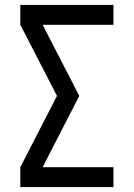

<svg xmlns="http://www.w3.org/2000/svg" viewBox="-20 -755 540 775"><path d="M62 0V-80L210 -368L62 -655V-735H438V-655H152L300 -368L152 -80H438V0Z"/></svg>

Font: Iosevka Curly Medium
Style: Regular
Weight: 500
Monospace: yes
Designer: Belleve Invis
Foundry: Belleve Invis
Version: Version 22.1.2; ttfautohint (v1.8.4)